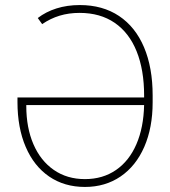

<svg xmlns="http://www.w3.org/2000/svg" viewBox="-20 -737 680 767"><path d="M589.8 -355.5V-328.1Q589.8 -227.1 556.4 -150.4Q522.9 -73.7 461.7 -32Q400.4 9.8 319.3 9.8Q237.3 9.8 176.5 -31.7Q115.7 -73.2 82.8 -149.9Q49.8 -226.6 49.8 -329.1V-347.7H555.7V-355.5Q555.7 -457.5 525.9 -531.7Q496.1 -606 438.2 -645.8Q380.4 -685.5 297.9 -685.5Q254.9 -685.5 218 -674.3Q181.2 -663.1 148.4 -640.6L130.9 -665Q163.1 -689.9 205.8 -703.4Q248.5 -716.8 298.8 -716.8Q390.1 -716.8 455.6 -673.1Q521 -629.4 555.4 -548.1Q589.8 -466.8 589.8 -355.5ZM319.3 -21.5Q390.6 -21.5 443.4 -57.9Q496.1 -94.2 524.9 -160.9Q553.7 -227.5 555.7 -317.4H85V-313.5Q85 -227.1 113.5 -160.9Q142.1 -94.7 195.1 -58.1Q248 -21.5 319.3 -21.5Z"/></svg>

Font: Pretendard JP Thin
Style: Regular
Weight: 100
Designer: Base glyphs from Inter by Rasmus Andersson; Hangeul glyphs from Noto Sans CJK(Source Han Sans) by Jang Soo-young and Kan
Foundry: Kil Hyung-jin
Version: Version 1.309